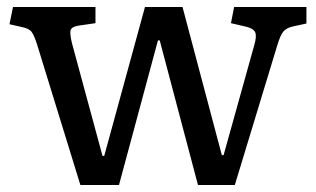

<svg xmlns="http://www.w3.org/2000/svg" viewBox="-20 -527 900 547"><path d="M209 0 86 -399Q78 -425 70.5 -435.5Q63 -446 42 -450L7 -458L17 -507H252V-461L204 -454Q185 -451 181.5 -442Q178 -433 185 -404L272 -83H277L393 -507H500L612 -85H617L704 -397Q712 -424 707 -435Q702 -446 681 -451L638 -461L647 -507H853V-460L816 -452Q797 -448 788 -438Q779 -428 770 -398L649 0H544L435 -412H430L319 0Z"/></svg>

Font: Text Regular
Style: Regular
Weight: 400
Designer: Latin by Veronika Burian and Jose Scaglione. Greek by Irene Vlachou. Cyrillic by Vera Evstafieva.
Foundry: TypeTogether
Version: Version 3.002